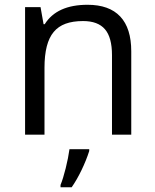

<svg xmlns="http://www.w3.org/2000/svg" viewBox="-20 -566 652 807"><path d="M85.4 -536.1H150.4L163.1 -464.4H168Q219.2 -545.9 348.1 -545.9Q439 -545.9 485.4 -496.6Q531.7 -447.3 531.7 -350.1V0H450.7V-334.5Q450.7 -408.7 421.1 -443.1Q391.6 -477.5 329.1 -477.5Q286.1 -477.5 255.6 -466.3Q225.1 -455.1 205.6 -431.6Q167 -385.7 167 -281.2V0H85.4ZM272 61H355V68.8Q342.3 108.4 322.5 149.4Q302.7 190.4 281.2 221.2H234.4V211.4Q245.1 185.5 256.1 141.4Q267.1 97.2 272 61Z"/></svg>

Font: Viking Open Sans
Style: Regular
Weight: 400
Foundry: Ascender Corporation
Version: Version 2.001